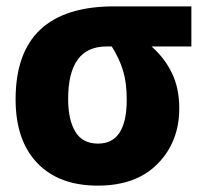

<svg xmlns="http://www.w3.org/2000/svg" viewBox="-20 -573 640 603"><path d="M543 -233Q543 -296 520 -343.5Q497 -391 456 -427H581V-553H339Q29 -553 29 -261Q29 -132 97 -61Q165 10 287 10Q408 10 475.5 -59Q543 -128 543 -233ZM194 -262Q194 -427 314 -427H331Q355 -389 366.5 -351Q378 -313 378 -260Q378 -122 288 -122Q239 -122 216.5 -159.5Q194 -197 194 -262Z"/></svg>

Font: Noto Sans Mono UI ExtraBold
Style: Regular
Weight: 800
Designer: Monotype Design team
Foundry: Monotype Imaging Inc.
Version: 1.000